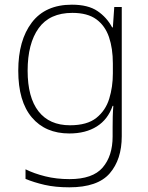

<svg xmlns="http://www.w3.org/2000/svg" viewBox="-20 -560 630 820"><path d="M287 -540Q356 -540 396 -513Q436 -486 459 -443H462L468 -530H500V22Q500 121 448.5 180.5Q397 240 276 240Q216 240 170.5 229.5Q125 219 89 204V163Q125 181 173 193Q221 205 277 205Q376 205 418.5 155.5Q461 106 461 23V-15Q461 -40 461.5 -61.5Q462 -83 464 -108H461Q441 -50 393.5 -20Q346 10 276 10Q174 10 116 -58.5Q58 -127 58 -258Q58 -388 116 -464Q174 -540 287 -540ZM289 -505Q192 -505 145 -439.5Q98 -374 98 -258Q98 -144 144.5 -84.5Q191 -25 279 -25Q352 -25 391.5 -56.5Q431 -88 446.5 -138.5Q462 -189 462 -246V-289Q462 -353 445.5 -401.5Q429 -450 391.5 -477.5Q354 -505 289 -505Z"/></svg>

Font: Noto Sans Gujarati UI ExtraLight
Style: Regular
Weight: 200
Designer: Jelle Bosma - Monotype Design Team, Universal Thirst
Foundry: Monotype Imaging Inc.
Version: Version 2.106; ttfautohint (v1.8.4.7-5d5b)